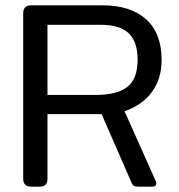

<svg xmlns="http://www.w3.org/2000/svg" viewBox="-20 -700 673 720"><path d="M67 -30V-650Q67 -680 97 -680H365Q469 -680 527.5 -628Q586 -576 586 -475Q586 -405 550 -355.5Q514 -306 447 -283L564 -21Q566 -15 566 -12Q566 0 551 0H498Q487 0 481.5 -3.5Q476 -7 472 -18L361 -272H158V-30Q158 -15 151 -7.5Q144 0 128 0H97Q67 0 67 -30ZM338 -344Q420 -344 458 -374.5Q496 -405 496 -475Q496 -544 462.5 -575.5Q429 -607 358 -607H158V-344Z"/></svg>

Font: Mitr Light
Style: Regular
Weight: 300
Designer: Thanarat Vachiruckul
Foundry: Cadson Demak
Version: Version 1.002